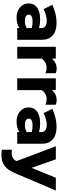

<svg xmlns="http://www.w3.org/2000/svg" viewBox="897 -1478 797 2631"><g transform="rotate(90 1295.5 -162.5)"><path d="M219 9Q178 9 143 -3Q108 -15 82.5 -36.5Q57 -58 42 -88Q27 -118 27 -155Q27 -232 85 -273Q143 -314 245 -314Q306 -314 365 -299V-325Q365 -367 338.5 -385.5Q312 -404 264 -404Q231 -404 192.5 -394Q154 -384 104 -362Q90 -392 75 -421.5Q60 -451 46 -481Q108 -509 169 -524Q230 -539 293 -539Q404 -539 464.5 -487Q525 -435 525 -339V0H365V-32Q333 -9 297 0Q261 9 219 9ZM181 -158Q181 -132 203.5 -118.5Q226 -105 264 -105Q321 -105 365 -130V-198Q324 -210 280 -210H269Q227 -210 204 -196.5Q181 -183 181 -158Z M621 0V-529H783V-476Q827 -527 889 -538Q905 -541 922 -541Q944 -539 958 -536.5Q972 -534 983 -528V-387Q966 -394 946 -398.5Q926 -403 906 -403Q891 -403 876 -400Q847 -394 823.5 -377Q800 -360 783 -336V0Z M1053 0V-529H1215V-476Q1259 -527 1321 -538Q1337 -541 1354 -541Q1376 -539 1390 -536.5Q1404 -534 1415 -528V-387Q1398 -394 1378 -398.5Q1358 -403 1338 -403Q1323 -403 1308 -400Q1279 -394 1255.5 -377Q1232 -360 1215 -336V0Z M1644 9Q1603 9 1568 -3Q1533 -15 1507.5 -36.5Q1482 -58 1467 -88Q1452 -118 1452 -155Q1452 -232 1510 -273Q1568 -314 1670 -314Q1731 -314 1790 -299V-325Q1790 -367 1763.5 -385.5Q1737 -404 1689 -404Q1656 -404 1617.5 -394Q1579 -384 1529 -362Q1515 -392 1500 -421.5Q1485 -451 1471 -481Q1533 -509 1594 -524Q1655 -539 1718 -539Q1829 -539 1889.5 -487Q1950 -435 1950 -339V0H1790V-32Q1758 -9 1722 0Q1686 9 1644 9ZM1606 -158Q1606 -132 1628.5 -118.5Q1651 -105 1689 -105Q1746 -105 1790 -130V-198Q1749 -210 1705 -210H1694Q1652 -210 1629 -196.5Q1606 -183 1606 -158Z M2187 8Q2136 -128 2085.5 -261Q2035 -394 1984 -529H2163L2280 -196Q2314 -280 2348 -362.5Q2382 -445 2416 -529H2591Q2531 -389 2472.5 -251Q2414 -113 2354 27Q2332 79 2307.5 115Q2283 151 2252.5 173.5Q2222 196 2184.5 206Q2147 216 2099 216Q2080 216 2062.5 214.5Q2045 213 2032 210V72Q2052 76 2082 76Q2117 76 2145.5 59.5Q2174 43 2187 8Z"/></g></svg>

Font: Rosa Sans Black
Style: Regular
Weight: 900
Designer: Pentagram / MCKL
Foundry: Pentagram / MCKL
Version: Version 1.005;September 16, 2019;FontCreator 11.5.0.2425 64-